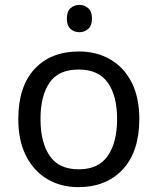

<svg xmlns="http://www.w3.org/2000/svg" viewBox="-20 -757 645 787"><path d="M551 -269Q551 -136 483.5 -63Q416 10 301 10Q230 10 174.5 -22.5Q119 -55 87 -117.5Q55 -180 55 -269Q55 -402 121.5 -474Q188 -546 304 -546Q376 -546 432 -513.5Q488 -481 519.5 -419.5Q551 -358 551 -269ZM146 -269Q146 -174 183.5 -118.5Q221 -63 303 -63Q384 -63 422 -118.5Q460 -174 460 -269Q460 -364 422 -418Q384 -472 302 -472Q220 -472 183 -418Q146 -364 146 -269ZM306 -737Q284 -737 269 -723.5Q254 -710 254 -681Q254 -652 269 -638.5Q284 -625 306 -625Q326 -625 341.5 -638.5Q357 -652 357 -681Q357 -710 341.5 -723.5Q326 -737 306 -737Z"/></svg>

Font: BC Sans
Style: Regular
Weight: 400
Designer: Monotype Design Team
Province of B.C.
Foundry: Monotype Imaging Inc.
Version: Version 2.000;GOOG;noto-source:20170915:90ef993387c0